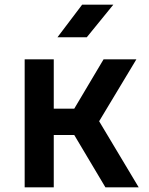

<svg xmlns="http://www.w3.org/2000/svg" viewBox="-20 -805 640 825"><path d="M86 0V-550H211V-338H299L425 -550H566L406 -284L576 0H433L299 -225H211V0ZM227 -645 333 -785H467L353 -645Z"/></svg>

Font: JetBrains Mono NL
Style: Bold
Weight: 700
Monospace: yes
Designer: Philipp Nurullin, Konstantin Bulenkov
Foundry: JetBrains
Version: Version 2.305; ttfautohint (v1.8.4.7-5d5b)